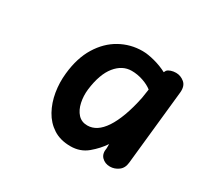

<svg xmlns="http://www.w3.org/2000/svg" viewBox="-102 -1180 771 727"><g transform="rotate(30 284.0 -816.5)"><path d="M275.5 -592Q231 -592 200 -612Q169 -632 150.5 -665.5Q132 -699 125.2 -739.8Q118.5 -780.5 123 -822Q130.5 -893.5 160.5 -942.2Q190.5 -991 235.5 -1016Q280.5 -1041 332.5 -1041Q355.5 -1041 385.8 -1033Q416 -1025 441.5 -1011.5L446 -1020Q451 -1026 461.5 -1029.5Q472 -1033 483.5 -1033Q504 -1033 520.5 -1019.2Q537 -1005.5 534 -976L499.5 -649Q497 -624.5 480 -612.2Q463 -600 443.5 -600Q421.5 -600 407.5 -614.2Q393.5 -628.5 398.5 -654.5V-672.5Q379 -643 348.5 -617.5Q318 -592 275.5 -592ZM226 -812Q222.5 -782 228.5 -754.2Q234.5 -726.5 250.2 -709.2Q266 -692 291.5 -692Q312.5 -692 331 -704Q349.5 -716 365.8 -740.5Q382 -765 395.5 -801.5Q409 -838 419 -886.5L425 -926Q409.5 -938.5 384.8 -947Q360 -955.5 334.5 -955.5Q294 -955.5 264.5 -919.2Q235 -883 226 -812Z"/></g></svg>

Font: Edu SA Hand Medium
Style: Regular
Weight: 500
Designer: Tina and Corey Anderson, Eben Sorkin, Mirko Velimirovic
Foundry: Google for Education
Version: Version 2.000